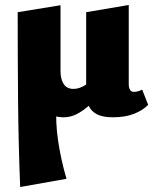

<svg xmlns="http://www.w3.org/2000/svg" viewBox="-20 -462 615 771"><path d="M61 289Q54 114 52.5 -62Q51 -238 51 -413L223 -441V-176Q223 -145 235.5 -125Q248 -105 275 -105Q287 -105 299 -109Q311 -113 323 -120.5Q335 -128 343 -138L378 -78Q355 -53 332 -33.5Q309 -14 285.5 -2.5Q262 9 235 9Q217 9 199.5 4Q182 -1 166 -12L207 -48Q202 28 213.5 104.5Q225 181 247 256ZM433 9Q392 9 368.5 -3.5Q345 -16 335.5 -39Q326 -62 326 -94V-413L497 -442V-124Q497 -110 502 -101.5Q507 -93 518 -93Q526 -93 534.5 -95.5Q543 -98 551 -102L575 -41Q555 -20 519.5 -5.5Q484 9 433 9Z"/></svg>

Font: Ysabeau Office Black
Style: Regular
Weight: 900
Designer: Christian Thalmann (Catharsis Fonts)
Version: Version 2.001;gftools[0.9.30]; featfreeze: tnum,lnum,ss02